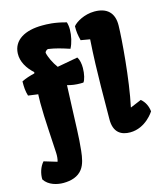

<svg xmlns="http://www.w3.org/2000/svg" viewBox="-152 -901 1069 1222"><g transform="rotate(-15 382.5 -290.5)"><path d="M25.9 44.9C0 73.7 -12.7 116.7 -11.2 154.3C16.6 198.2 73.7 210.9 112.8 210.9C166 210.9 211.9 196.3 239.7 159.2C262.7 128.4 270 86.9 274.9 42.5C284.7 -43 285.6 -143.1 290 -240.2C292 -291 294.4 -340.3 295.9 -384.8C323.7 -376.5 352.5 -373 382.3 -373C388.7 -373 394.5 -373 400.9 -373.5C412.1 -386.2 421.9 -425.8 421.9 -464.8C421.9 -492.2 417 -519.5 404.8 -537.6L269 -512.7C244.6 -545.4 223.6 -589.4 217.8 -619.1C218.8 -626 228 -636.2 238.3 -638.2C287.6 -630.9 321.3 -620.6 377 -602.5C394.5 -634.8 405.3 -682.6 405.3 -723.1C405.3 -741.2 402.8 -757.8 398.4 -771C321.3 -792.5 272.5 -792.5 242.2 -792.5C126.5 -792.5 49.3 -747.1 45.4 -661.1C43 -605.5 74.2 -556.6 116.2 -518.6L114.3 -510.7C84 -503.4 52.2 -493.7 28.3 -481C27.8 -443.8 29.3 -416.5 39.1 -384.8L104 -376L103.5 -364.3C103 -350.1 102.5 -335 102.5 -319.3C102.5 -211.4 114.3 -67.9 117.7 13.7C118.7 33.2 116.7 56.6 111.8 70.8ZM500.5 -108.9C498 -14.6 551.8 9.8 607.4 9.8C711.4 9.8 769.5 -85.4 769.5 -85.4C765.6 -120.1 751.5 -149.9 725.1 -172.4L652.8 -142.1L651.9 -143.1C689 -313 710 -582 711.4 -666C713.4 -750.5 667 -792.5 585 -792.5C518.1 -792.5 460.9 -757.8 441.9 -733.9C440.9 -698.2 444.3 -676.8 453.6 -638.7L513.7 -628.4C499 -411.6 502.4 -197.3 500.5 -108.9Z"/></g></svg>

Font: Kavoon
Style: Regular
Weight: 400
Designer: Viktoriya Grabowska
Foundry: Viktoriya Grabowska
Version: Version 1.002